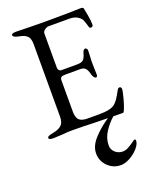

<svg xmlns="http://www.w3.org/2000/svg" viewBox="-170 -742 879 1119"><g transform="rotate(-20 269.5 -183.0)"><path d="M37 0ZM37 -6Q37 -13 45 -17Q53 -21 70 -24Q109 -31 126.5 -47.5Q144 -64 144 -99V-549Q144 -584 129.5 -599.5Q115 -615 77 -622Q44 -628 44 -642Q44 -653 73 -653Q111 -653 165 -651L250 -650L387 -651L472 -653Q489 -653 490 -644Q492 -636 498.5 -600Q505 -564 505 -541Q505 -526 491 -526Q486 -526 484 -528Q482 -530 480 -536Q478 -541 472 -562Q466 -583 458 -591Q434 -618 391 -618H260Q250 -618 237 -608.5Q224 -599 224 -586V-374Q224 -365 229.5 -358.5Q235 -352 242 -352H341Q369 -352 380 -362Q391 -372 399 -401Q405 -423 417 -423Q421 -423 425.5 -418.5Q430 -414 430 -407L429 -381L427 -337L428 -284L429 -260Q429 -243 420 -243Q405 -243 397 -275Q391 -299 380.5 -309.5Q370 -320 351 -320H258Q239 -320 231.5 -315Q224 -310 224 -294V-102Q224 -65 239.5 -50Q255 -35 290 -35H364Q397 -35 418.5 -39Q440 -43 455 -52Q470 -62 482.5 -79.5Q495 -97 512 -129Q519 -142 526 -142Q539 -142 539 -128Q539 -115 528 -73.5Q517 -32 508 -12Q507 -10 505 -5Q503 0 500.5 2.5Q498 5 494 5Q474 5 318 2Q249 -1 181 -1Q153 -1 129 2Q78 5 66 5Q37 5 37 -6ZM268 174Q268 129 306 86.5Q344 44 391.5 11.5Q439 -21 439 -18H465Q465 -21 434 6.5Q403 34 378 72.5Q353 111 353 155Q353 181 372.5 198.5Q392 216 419 216Q437 216 455 206Q473 196 485 187Q497 178 501 176L506 174Q513 174 513 182Q513 203 491.5 228Q470 253 439 270Q408 287 382 287Q335 287 301.5 254Q268 221 268 174Z"/></g></svg>

Font: EB Garamond
Style: Regular
Weight: 400
Designer: Georg Duffner and Octavio Pardo
Foundry: Georg Duffner
Version: Version 1.000; ttfautohint (v1.6)